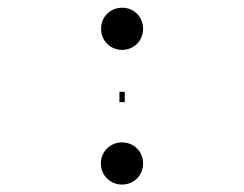

<svg xmlns="http://www.w3.org/2000/svg" viewBox="-20 -581 649 511"><path d="M297.9 -309.1H312V-336.4L297.9 -336.9ZM248.5 -146C248.5 -113.3 274.4 -89.8 304.7 -89.8C335.4 -89.8 360.8 -113.3 360.8 -146C360.8 -178.7 335.4 -202.1 304.7 -202.1C274.4 -202.1 248.5 -178.7 248.5 -146ZM249 -504.4C249 -471.7 274.4 -448.2 305.2 -448.2C335.4 -448.2 360.8 -471.7 360.8 -504.4C360.8 -537.1 335.4 -560.5 305.2 -560.5C274.4 -560.5 249 -537.1 249 -504.4Z"/></svg>

Font: Faust Sans Bold
Style: Regular
Weight: 700
Designer: Andreas Faust
Version: Version 1.003;Glyphs 3.1.2 (3151)